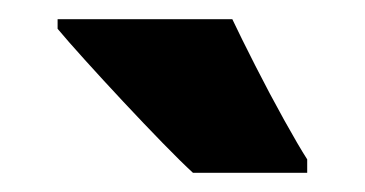

<svg xmlns="http://www.w3.org/2000/svg" viewBox="-20 -786 380 200"><path d="M222 -766Q231 -747 246 -717.5Q261 -688 276 -661Q291 -634 300 -620V-606H181Q169 -617 149.5 -637Q130 -657 108.5 -680Q87 -703 68.5 -723.5Q50 -744 40 -756V-766Z"/></svg>

Font: Noto Sans Khmer UI ExtraCondensed Black
Style: Regular
Weight: 900
Width: 2
Designer: Danh Hong and the Monotype Design Team
Foundry: Monotype Imaging Inc.
Version: Version 2.002; ttfautohint (v1.8.4.7-5d5b)